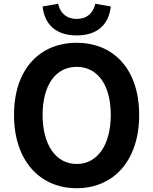

<svg xmlns="http://www.w3.org/2000/svg" viewBox="-20 -980 810 1014"><path d="M385 14C581 14 715 -133 715 -373C715 -613 581 -754 385 -754C189 -754 54 -614 54 -373C54 -133 189 14 385 14ZM385 -114C275 -114 205 -215 205 -373C205 -532 275 -627 385 -627C495 -627 565 -532 565 -373C565 -215 495 -114 385 -114ZM385 -793C495 -793 555 -851 565 -946L483 -960C473 -912 440 -880 385 -880C331 -880 297 -912 287 -960L205 -946C215 -851 275 -793 385 -793Z"/></svg>

Font: Kinto Sans
Style: Bold
Weight: 700
Designer: Authors: Ryoko NISHIZUKA  (kana & ideographs); Paul D. Hunt (Latin, Greek & Cyrillic); Wenlong ZHANG  (bopomofo); Sandol
Foundry: Adobe Systems Incorporated, ookami Inc.
Version: Version 0.001